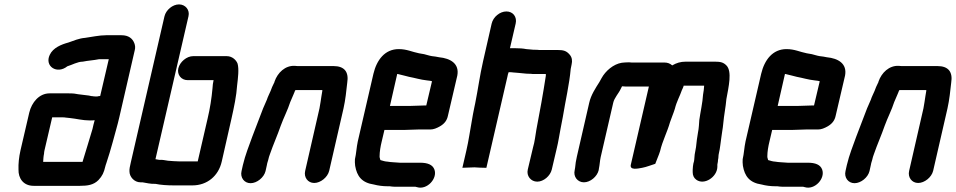

<svg xmlns="http://www.w3.org/2000/svg" viewBox="-20 -784 4342 872"><path d="M180 -86C180 -91 181 -96 182 -101L217 -251H266C270 -251 274 -251 278 -250L297 -248C327 -245 355 -237 388 -237C395 -237 403 -237 410 -238C406 -225 403 -211 400 -198C384 -146 371 -100 356 -53L355 -49H176C177 -62 177 -72 180 -86ZM422 -346H413C409 -346 405 -346 402 -347C397 -347 392 -348 384 -350C368 -352 351 -354 335 -356L317 -359C308 -360 299 -360 290 -360H205C158 -360 124 -319 113 -273L73 -101C66 -70 63 -40 64 -14C63 26 86 60 133 60H343C378 60 405 56 427 34C445 15 452 -1 458 -27C459 -32 461 -37 463 -43C474 -77 482 -102 492 -139C501 -174 514 -216 522 -252L592 -556C595 -567 594 -578 590 -588C582 -609 564 -624 532 -624H462C430 -624 396 -616 366 -612C339 -610 314 -599 291 -591C258 -582 221 -567 206 -535C181 -483 239 -445 286 -483C307 -489 332 -504 356 -504C380 -509 405 -510 429 -515H474L435 -348C430 -348 427 -347 422 -346Z M790 -474C783 -445 803 -420 832 -420H950C947 -407 946 -397 945 -382C941 -338 934 -292 923 -246L878 -51H794C777 -51 759 -53 743 -54C728 -56 719 -59 704 -58H703C698 -59 693 -60 686 -61L836 -710C843 -739 822 -764 793 -764C764 -764 734 -739 727 -710L574 -46C570 -29 567 -15 568 -5C568 18 589 44 618 44H627C645 47 665 52 685 51H686C709 56 740 58 769 58H854C920 58 972 16 987 -50L1031 -244C1043 -298 1054 -349 1057 -397C1061 -431 1066 -470 1059 -495C1053 -511 1035 -529 1010 -529H857C828 -529 797 -503 790 -474Z M1186 -7 1192 -34C1193 -39 1194 -46 1198 -57C1200 -67 1203 -76 1206 -84C1220 -125 1241 -172 1255 -213C1268 -249 1287 -285 1298 -320C1303 -332 1309 -345 1313 -355L1318 -367C1318 -369 1320 -372 1322 -375H1444C1444 -374 1443 -373 1444 -372L1440 -348C1437 -331 1435 -311 1431 -292L1366 -8C1359 21 1378 47 1407 47C1436 47 1468 21 1475 -8L1540 -291C1549 -331 1553 -372 1557 -408C1565 -457 1545 -484 1494 -484H1337C1330 -484 1324 -484 1319 -485C1275 -487 1241 -454 1227 -414C1227 -412 1226 -409 1224 -406C1217 -392 1214 -385 1209 -371C1204 -359 1196 -344 1192 -331C1186 -317 1182 -308 1175 -292C1159 -248 1142 -208 1126 -164C1111 -122 1094 -81 1083 -34L1077 -7C1070 22 1089 48 1118 48C1147 48 1179 22 1186 -7Z M1845 -303H1751L1784 -448C1786 -448 1788 -448 1790 -447C1805 -444 1824 -438 1838 -435C1865 -430 1890 -422 1918 -419L1934 -417L1942 -415L1916 -305H1907C1894 -305 1860 -303 1845 -303ZM1882 -196H1935C1948 -196 1963 -201 1981 -212C1999 -223 2010 -238 2014 -257L2057 -441C2067 -495 2026 -519 1974 -524L1958 -527L1942 -529C1929 -531 1919 -535 1906 -538L1883 -542C1852 -548 1828 -561 1791 -561C1728 -561 1691 -512 1676 -449L1605 -142C1599 -114 1598 -86 1592 -61C1591 -52 1592 -42 1593 -31C1601 16 1623 46 1678 54C1697 59 1718 62 1742 62H1750C1757 63 1764 64 1771 64H1866L1874 66C1919 80 1968 27 1953 -14C1945 -36 1922 -45 1888 -45H1796C1787 -45 1777 -47 1767 -47C1760 -47 1745 -49 1739 -50C1731 -50 1717 -54 1711 -56C1709 -56 1707 -57 1707 -59C1707 -62 1703 -69 1704 -75C1704 -94 1708 -119 1714 -143L1726 -194H1820C1835 -194 1868 -196 1882 -196Z M2213 -677 2174 -506C2159 -441 2151 -378 2138 -314L2135 -300C2130 -276 2126 -255 2123 -236C2114 -188 2109 -147 2098 -100L2080 -22L2135 -24C2147 -23 2170 -22 2182 -22C2190 -22 2189 -22 2189 -22L2285 -438C2286 -443 2287 -449 2290 -456H2296C2300 -456 2305 -456 2310 -455L2334 -453C2350 -452 2367 -449 2382 -449C2388 -449 2393 -449 2398 -448H2459V-440C2447 -361 2432 -278 2416 -195C2411 -168 2409 -141 2401 -115L2377 -14C2370 15 2391 41 2420 41C2449 41 2479 15 2486 -14L2509 -112C2516 -140 2520 -170 2526 -200L2536 -252C2548 -326 2566 -402 2572 -471L2576 -491C2580 -508 2578 -523 2568 -535C2553 -553 2540 -557 2511 -557H2428C2422 -558 2416 -558 2410 -558C2405 -558 2399 -558 2393 -559L2370 -561C2356 -564 2338 -565 2321 -565H2296L2322 -677C2329 -707 2310 -732 2280 -732C2250 -732 2220 -707 2213 -677Z M2699 -11 2700 -18C2704 -37 2704 -51 2708 -70L2765 -317C2770 -340 2790 -360 2799 -380L2805 -392H2807C2816 -391 2824 -391 2830 -391H2927L2845 -36C2839 -10 2876 -18 2897 -22C2915 -25 2942 -36 2956 -40C2963 -60 2972 -78 2978 -98C2989 -145 3010 -183 3023 -229C3030 -250 3039 -270 3045 -290C3053 -323 3068 -348 3077 -375C3079 -379 3084 -389 3085 -395H3178C3178 -385 3175 -365 3173 -354C3171 -318 3161 -275 3156 -239C3155 -225 3154 -200 3150 -182L3145 -150C3143 -127 3140 -105 3135 -82C3134 -74 3134 -66 3133 -59C3133 -57 3132 -55 3132 -52L3129 -41C3127 -33 3127 -24 3126 -13V-2C3126 12 3131 24 3142 32C3178 59 3237 20 3238 -26V-36C3238 -39 3239 -41 3239 -42C3240 -47 3241 -52 3241 -58C3244 -69 3242 -77 3245 -88C3251 -113 3252 -134 3256 -159L3260 -187C3262 -199 3264 -212 3265 -225C3268 -260 3276 -298 3279 -334C3289 -389 3306 -460 3279 -487C3265 -501 3252 -504 3226 -504H3095C3070 -504 3052 -498 3033 -487C3023 -496 3011 -500 2998 -500H2855C2850 -500 2845 -500 2837 -501C2825 -501 2813 -500 2804 -499C2766 -493 2730 -462 2712 -429L2702 -411C2685 -384 2664 -353 2656 -317L2600 -73C2596 -55 2593 -38 2592 -23L2590 -11C2583 18 2603 44 2632 44C2661 44 2692 18 2699 -11Z M3606 -303H3512L3545 -448C3547 -448 3549 -448 3551 -447C3566 -444 3585 -438 3599 -435C3626 -430 3651 -422 3679 -419L3695 -417L3703 -415L3677 -305H3668C3655 -305 3621 -303 3606 -303ZM3643 -196H3696C3709 -196 3724 -201 3742 -212C3760 -223 3771 -238 3775 -257L3818 -441C3828 -495 3787 -519 3735 -524L3719 -527L3703 -529C3690 -531 3680 -535 3667 -538L3644 -542C3613 -548 3589 -561 3552 -561C3489 -561 3452 -512 3437 -449L3366 -142C3360 -114 3359 -86 3353 -61C3352 -52 3353 -42 3354 -31C3362 16 3384 46 3439 54C3458 59 3479 62 3503 62H3511C3518 63 3525 64 3532 64H3627L3635 66C3680 80 3729 27 3714 -14C3706 -36 3683 -45 3649 -45H3557C3548 -45 3538 -47 3528 -47C3521 -47 3506 -49 3500 -50C3492 -50 3478 -54 3472 -56C3470 -56 3468 -57 3468 -59C3468 -62 3464 -69 3465 -75C3465 -94 3469 -119 3475 -143L3487 -194H3581C3596 -194 3629 -196 3643 -196Z M3929 -7 3935 -34C3936 -39 3937 -46 3941 -57C3943 -67 3946 -76 3949 -84C3963 -125 3984 -172 3998 -213C4011 -249 4030 -285 4041 -320C4046 -332 4052 -345 4056 -355L4061 -367C4061 -369 4063 -372 4065 -375H4187C4187 -374 4186 -373 4187 -372L4183 -348C4180 -331 4178 -311 4174 -292L4109 -8C4102 21 4121 47 4150 47C4179 47 4211 21 4218 -8L4283 -291C4292 -331 4296 -372 4300 -408C4308 -457 4288 -484 4237 -484H4080C4073 -484 4067 -484 4062 -485C4018 -487 3984 -454 3970 -414C3970 -412 3969 -409 3967 -406C3960 -392 3957 -385 3952 -371C3947 -359 3939 -344 3935 -331C3929 -317 3925 -308 3918 -292C3902 -248 3885 -208 3869 -164C3854 -122 3837 -81 3826 -34L3820 -7C3813 22 3832 48 3861 48C3890 48 3922 22 3929 -7Z"/></svg>

Font: Electronic
Style: ExHvIt
Weight: 900
Version: Version 1.011